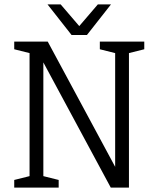

<svg xmlns="http://www.w3.org/2000/svg" viewBox="-20 -857 724 877"><path d="M178 -572V0H115V-667H198L506 -95V-667H569V0H486ZM45 -667H125V-612L45 -632ZM436 -667H516V-612L436 -632ZM45 0V-35L125 -55V0ZM168 0V-55L248 -35V0ZM559 -612V-667H639V-632ZM307 -697 427 -837H487L377 -697ZM377 -697H307L197 -837H257Z"/></svg>

Font: Epunda Slab Light
Style: Regular
Weight: 300
Designer: Simon Atzbach
Foundry: typofactur
Version: Version 1.102